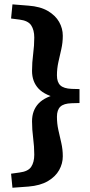

<svg xmlns="http://www.w3.org/2000/svg" viewBox="-20 -756 422 902"><path d="M353.5 -337.5V-272L316.5 -271Q279.5 -270 263.5 -254.8Q247.5 -239.5 247.5 -207.5Q247.5 -175.5 254.2 -145.2Q261 -115 268 -84.5Q275 -54 275 -21.5Q275 12.5 257.8 43.2Q240.5 74 204.8 95Q169 116 113.5 120.5L38.5 126L32 60L71.5 54.5Q112 49.5 126.5 27.8Q141 6 141 -29.5Q141 -67 135.8 -107Q130.5 -147 130.5 -186Q130.5 -237.5 161.5 -270.2Q192.5 -303 262.5 -317V-292.5Q192.5 -306.5 161.5 -339.2Q130.5 -372 130.5 -423Q130.5 -462.5 135.8 -502.5Q141 -542.5 141 -579.5Q141 -615 126.5 -637Q112 -659 71.5 -664L32 -669L38.5 -735.5L113.5 -729.5Q169 -725.5 204.8 -704.5Q240.5 -683.5 257.8 -653Q275 -622.5 275 -588Q275 -555.5 268 -525Q261 -494.5 254.2 -464Q247.5 -433.5 247.5 -402Q247.5 -370 263.5 -355Q279.5 -340 316.5 -338.5Z"/></svg>

Font: Newsreader 9pt SemiBold
Style: Regular
Weight: 600
Designer: Hugues Gentile
Foundry: Production Type
Version: Version 1.003